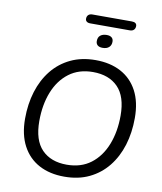

<svg xmlns="http://www.w3.org/2000/svg" viewBox="-103 -1063 973 1154"><g transform="rotate(10 383.5 -486.5)"><path d="M368.3 8.9Q279.6 8.9 214.1 -26Q148.6 -60.9 112.5 -128.8Q76.4 -196.8 76.4 -293.7Q76.4 -383.2 100 -459.7Q123.7 -536.2 169.5 -593.3Q215.4 -650.3 281.8 -682.1Q348.2 -713.9 433.7 -713.9Q522.9 -713.9 588.4 -679Q653.9 -644.1 689.8 -576.7Q725.6 -509.2 725.6 -411.8Q725.6 -321.8 702 -245.3Q678.3 -168.8 632.4 -111.7Q586.6 -54.7 520.4 -22.9Q454.3 8.9 368.3 8.9ZM370.3 -64.5Q457.5 -64.5 517.2 -109.8Q576.8 -155.1 607.8 -233.7Q638.8 -312.2 638.8 -410.8Q638.8 -527.2 583.6 -583.9Q528.5 -640.5 430.7 -640.5Q344.5 -640.5 284.8 -595.4Q225.1 -550.3 194.2 -472.3Q163.2 -394.2 163.2 -294.6Q163.2 -177.8 218.3 -121.1Q273.5 -64.5 370.3 -64.5ZM604.1 -925.6H363Q348.3 -925.6 340.7 -932Q333.1 -938.3 333.1 -948.6Q333.1 -963.9 342 -972.2Q350.8 -980.5 366.5 -980.5H607Q622.2 -980.5 629.8 -974.4Q637.4 -968.3 637.4 -957.5Q637.4 -943.2 628.9 -934.4Q620.3 -925.6 604.1 -925.6ZM461.2 -793.6Q440.7 -793.6 430.3 -802.7Q420 -811.8 420 -827.7Q420 -851.4 434.5 -862.8Q448.9 -874.2 473 -874.2Q492.7 -874.2 503.2 -865.5Q513.8 -856.9 513.8 -840.1Q513.8 -818.3 500 -806Q486.3 -793.6 461.2 -793.6Z"/></g></svg>

Font: Nunito Variable Extra Light
Style: Italic
Weight: 200
Italic angle: -9°
Designer: Vernon Adams
Foundry: Vernon Adams
Version: Version 3.602